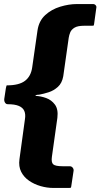

<svg xmlns="http://www.w3.org/2000/svg" viewBox="-20 -762 496 947"><path d="M243 165Q212 165 180.5 156Q149 147 123.5 129.5Q98 112 84.5 85.5Q71 59 76 23L103 -174Q107 -198 100 -214.5Q93 -231 73 -239.5Q53 -248 18 -248Q10 -248 5 -255.5Q0 -263 1 -274L9 -327Q11 -338 12 -339.5Q13 -341 15 -341Q74 -341 103.5 -363.5Q133 -386 139 -431L165 -612Q172 -659 203 -687.5Q234 -716 277 -729Q320 -742 359 -742H439Q447 -742 452 -736Q457 -730 455 -723L444 -643Q443 -636 441 -635.5Q439 -635 432 -635H395Q363 -635 347.5 -625.5Q332 -616 326.5 -602.5Q321 -589 319 -576L292 -386Q286 -352 265.5 -333.5Q245 -315 220 -307Q195 -299 173 -295Q164 -295 158.5 -293Q153 -291 156 -289Q181 -288 207.5 -278.5Q234 -269 251 -246Q268 -223 263 -181L236 11Q232 39 242.5 48.5Q253 58 290 58H324Q333 58 338.5 65Q344 72 343 80L332 153Q331 163 329 164Q327 165 317 165H243Z"/></svg>

Font: Libre Franklin Black
Style: Italic
Weight: 900
Italic angle: -8°
Designer: Pablo Impallari, Rodrigo Fuenzalida, Nhung Nguyen
Foundry: Impallari Type
Version: Version 3.000